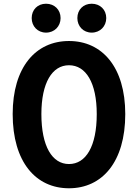

<svg xmlns="http://www.w3.org/2000/svg" viewBox="-20 -996 740 1030"><path d="M150 -899C150 -855 182 -821 227 -821C272 -821 305 -855 305 -899C305 -944 272 -976 227 -976C182 -976 150 -944 150 -899ZM395 -899C395 -855 427 -821 472 -821C517 -821 550 -855 550 -899C550 -944 517 -976 472 -976C427 -976 395 -944 395 -899ZM48 -384C48 -127 172 14 350 14C528 14 652 -127 652 -384C652 -636 528 -776 350 -776C172 -776 48 -636 48 -384ZM499 -384C499 -211 441 -116 350 -116C260 -116 202 -211 202 -384C202 -552 260 -646 350 -646C441 -646 499 -552 499 -384Z"/></svg>

Font: Kawkab Mono
Style: Bold
Weight: 700
Monospace: yes
Designer: Abdullah Arif
Foundry: Abdullah Arif
Version: Version 1.000;PS 000.500;hotconv 1.0.88;makeotf.lib2.5.64775